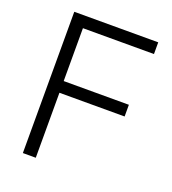

<svg xmlns="http://www.w3.org/2000/svg" viewBox="-129 -797 800 894"><g transform="rotate(20 271.0 -350.0)"><path d="M150 0H86V-700H502V-642H150V-380H473V-322H150Z"/></g></svg>

Font: Space Grotesk Variable Light
Style: Regular
Weight: 300
Designer: Florian Karsten
Foundry: Florian Karsten
Version: Version 2.000